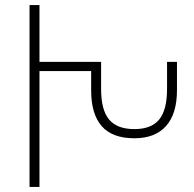

<svg xmlns="http://www.w3.org/2000/svg" viewBox="-20 -734 763 754"><path d="M96 0V-714H135V0ZM338 -491H377V-385Q377 -302 408.5 -264.5Q440 -227 508 -227Q574 -227 605 -264.5Q636 -302 636 -385V-491H675V-380Q675 -287 632 -239Q589 -191 508 -191Q421 -191 379.5 -238.5Q338 -286 338 -379ZM114 -491H371V-455H114Z"/></svg>

Font: Noto Sans Armenian ExtraLight
Style: Regular
Weight: 250
Designer: Monotype Design Team
Foundry: Monotype Imaging Inc.
Version: Version 2.007